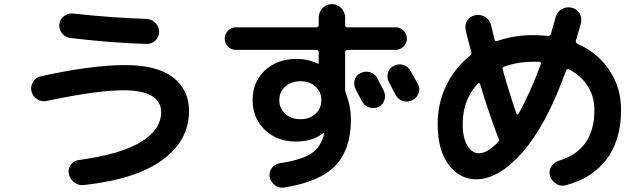

<svg xmlns="http://www.w3.org/2000/svg" viewBox="-20 -837 3040 914"><path d="M202.1 -356.4Q177.7 -351.6 156.7 -364.7Q135.7 -377.9 129.9 -401.9Q124 -425.8 137.2 -447.3Q150.4 -468.8 173.8 -473.6Q411.1 -526.4 573.2 -527.3Q729.5 -527.3 804.7 -467.8Q879.9 -408.2 879.9 -309.6Q879.9 -168 753.4 -75.7Q627 16.6 379.9 43.9Q354.5 46.9 334 31.7Q313.5 16.6 307.6 -8.8Q302.7 -33.2 316.9 -52.7Q331.1 -72.3 355.5 -75.2Q555.7 -102.5 651.4 -161.6Q747.1 -220.7 747.1 -302.7Q747.1 -406.2 567.4 -407.2Q442.4 -407.2 202.1 -356.4ZM329.1 -772.5Q502.9 -752.9 675.8 -747.1Q701.2 -746.1 719.2 -728.5Q737.3 -710.9 737.3 -686.5Q737.3 -661.1 719.7 -644Q702.1 -627 676.8 -627.9Q508.8 -632.8 314.5 -656.2Q290 -659.2 274.9 -678.7Q259.8 -698.2 262.7 -722.2Q265.6 -746.1 285.2 -760.7Q304.7 -775.4 329.1 -772.5Z M1696.3 -489.3Q1718.8 -500 1741.7 -493.2Q1764.6 -486.3 1776.4 -463.9Q1781.2 -454.1 1791.5 -434.6Q1801.8 -415 1806.6 -405.3Q1817.4 -383.8 1810.1 -360.8Q1802.7 -337.9 1782.2 -328.1Q1759.8 -318.4 1737.3 -325.7Q1714.8 -333 1704.1 -353.5Q1677.7 -402.3 1672.9 -412.1Q1662.1 -433.6 1668.5 -456.5Q1674.8 -479.5 1696.3 -489.3ZM1856.4 -524.4Q1878.9 -535.2 1901.4 -527.3Q1923.8 -519.5 1935.5 -498Q1958 -458 1969.2 -437Q1980.5 -416 1972.7 -393.6Q1964.8 -371.1 1942.9 -359.9Q1920.9 -348.6 1897.5 -356.4Q1874 -364.3 1863.3 -385.7Q1853.5 -405.3 1831.1 -446.3Q1820.3 -467.8 1827.1 -491.2Q1834 -514.6 1856.4 -524.4ZM1481.9 -295.4Q1509.8 -321.3 1509.8 -360.4Q1509.8 -399.4 1481.9 -424.8Q1454.1 -450.2 1410.2 -450.2Q1366.2 -450.2 1337.9 -424.8Q1309.6 -399.4 1309.6 -360.4Q1309.6 -321.3 1337.9 -295.4Q1366.2 -269.5 1410.2 -269.5Q1454.1 -269.5 1481.9 -295.4ZM1102.5 -599.6Q1080.1 -599.6 1064.9 -615.2Q1049.8 -630.9 1049.8 -652.8Q1049.8 -674.8 1065.4 -690.9Q1081.1 -707 1102.5 -707H1485.4Q1497.1 -707 1497.1 -717.8V-752.9Q1497.1 -779.3 1515.6 -798.3Q1534.2 -817.4 1560.1 -817.4Q1585.9 -817.4 1604.5 -798.3Q1623 -779.3 1623 -752.9V-716.8Q1623 -707 1634.8 -707H1863.3Q1885.7 -707 1901.4 -690.9Q1917 -674.8 1917 -652.8Q1917 -630.9 1900.9 -615.2Q1884.8 -599.6 1863.3 -599.6H1634.8Q1623 -599.6 1623 -588.9V-413.1Q1623 -400.4 1627 -390.6Q1650.4 -331.1 1650.4 -266.6Q1650.4 -126 1576.2 -48.3Q1502 29.3 1332 55.7Q1307.6 59.6 1288.1 44.4Q1268.6 29.3 1263.7 4.9Q1259.8 -18.6 1273.9 -37.1Q1288.1 -55.7 1310.5 -59.6Q1418.9 -76.2 1463.9 -107.9Q1508.8 -139.6 1522.5 -199.2Q1522.5 -200.2 1522.9 -201.2Q1523.4 -202.1 1523.4 -203.1Q1523.4 -204.1 1522.5 -204.1H1519.5Q1468.8 -163.1 1389.6 -163.1Q1298.8 -163.1 1240.7 -218.8Q1182.6 -274.4 1182.6 -360.4Q1182.6 -447.3 1241.2 -502Q1299.8 -556.6 1392.6 -556.6Q1445.3 -556.6 1493.2 -534.2Q1493.2 -534.2 1494.1 -534.2L1496.1 -533.2Q1497.1 -533.2 1497.1 -534.2V-588.9Q1497.1 -599.6 1485.4 -599.6Z M2254.9 -439.5Q2182.6 -361.3 2182.6 -247.1Q2182.6 -179.7 2205.1 -143.6Q2227.5 -107.4 2259.8 -107.4Q2300.8 -107.4 2352.5 -162.1Q2358.4 -169.9 2353.5 -178.7Q2353.5 -179.7 2351.6 -182.6Q2349.6 -185.5 2349.6 -186.5Q2299.8 -320.3 2265.6 -436.5Q2264.6 -440.4 2260.7 -441.4Q2256.8 -442.4 2254.9 -439.5ZM2519.5 -543Q2443.4 -543 2379.9 -519.5Q2370.1 -515.6 2373 -505.9Q2405.3 -391.6 2438.5 -295.9Q2439.5 -293 2442.4 -292Q2445.3 -291 2447.3 -293.9Q2503.9 -393.6 2554.7 -532.2Q2556.6 -536.1 2553.7 -539.6Q2550.8 -543 2546.9 -543ZM2247.1 16.6Q2168 16.6 2115.7 -52.7Q2063.5 -122.1 2063.5 -247.1Q2063.5 -344.7 2103.5 -428.7Q2143.6 -512.7 2216.8 -571.3Q2226.6 -579.1 2223.6 -588.9Q2199.2 -677.7 2197.3 -693.4Q2191.4 -718.8 2204.6 -739.3Q2217.8 -759.8 2242.7 -764.6Q2267.6 -769.5 2289.1 -756.8Q2310.5 -744.1 2317.4 -718.8Q2320.3 -708 2325.7 -684.1Q2331.1 -660.2 2334 -649.4Q2335.9 -638.7 2346.7 -641.6Q2427.7 -669.9 2519.5 -669.9Q2543 -669.9 2586.9 -666Q2598.6 -664.1 2602.5 -675.8Q2612.3 -707 2625 -754.9Q2631.8 -780.3 2653.3 -793Q2674.8 -805.7 2699.7 -800.8Q2724.6 -795.9 2738.3 -774.4Q2752 -752.9 2745.1 -727.5Q2738.3 -698.2 2721.7 -644.5Q2718.8 -633.8 2728.5 -628.9Q2826.2 -585 2881.3 -502.4Q2936.5 -419.9 2936.5 -313.5Q2936.5 -170.9 2868.2 -79.6Q2799.8 11.7 2672.9 44.9Q2648.4 51.8 2627 37.6Q2605.5 23.4 2597.7 -2Q2591.8 -25.4 2605 -45.4Q2618.2 -65.4 2641.6 -72.3Q2809.6 -123 2809.6 -313.5Q2809.6 -377 2777.8 -427.2Q2746.1 -477.5 2688.5 -506.8Q2679.7 -511.7 2674.8 -501Q2582 -243.2 2468.3 -113.3Q2354.5 16.6 2247.1 16.6Z"/></svg>

Font: Rounded-X Mgen+ 1m bold
Style: Bold
Weight: 700
Designer: [Source Han Sans]
Ryoko NISHIZUKA  (kana & ideographs); Paul D. Hunt (Latin, Greek & Cyrillic); Wenlong ZHANG  (bopomofo
Version: Version 1.059.20150602